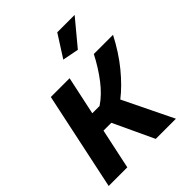

<svg xmlns="http://www.w3.org/2000/svg" viewBox="-205 -851 969 969"><g transform="rotate(-45 279.5 -366.0)"><path d="M4 0 115 -524H249L205 -318H257Q305 -350 346.5 -404Q388 -458 422 -524H559Q515 -439 461.5 -374Q408 -309 354 -267L484 0H340L239 -216H183L137 0ZM380 -596 293 -613 369 -732H493Z"/></g></svg>

Font: Raleway
Style: Bold Italic
Weight: 700
Italic angle: -12°
Designer: Matt McInerney, Pablo Impallari, Rodrigo Fuenzalida
Foundry: Matt McInerney, Pablo Impallari, Rodrigo Fuenzalida
Version: Version 4.101;RELEASE